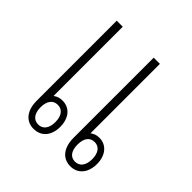

<svg xmlns="http://www.w3.org/2000/svg" viewBox="-155 -664 786 786"><g transform="rotate(45 238.0 -271.0)"><path d="M152 5C197 5 224 -28 224 -78C224 -128 197 -161 155 -161C139 -161 126 -157 115 -148V-549H80V-86C80 -30 107 5 152 5ZM367 7C411 7 438 -27 438 -77C438 -126 411 -160 369 -160C353 -160 340 -155 330 -147V-549H294V-85C294 -29 321 7 367 7ZM153 -21C126 -21 110 -42 110 -78C110 -114 126 -135 153 -135C180 -135 196 -114 196 -78C196 -42 180 -21 153 -21ZM367 -20C340 -20 325 -41 325 -77C325 -113 340 -134 368 -134C394 -134 410 -113 410 -77C410 -41 394 -20 367 -20Z"/></g></svg>

Font: Noto Sans Thai Looped Condensed ExtraLight
Style: Regular
Weight: 200
Width: 3
Designer: Sasikarn Vongin, Ben Mitchell
Foundry: The Fontpad Ltd
Version: Version 1.001